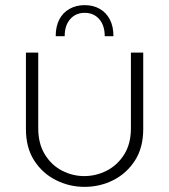

<svg xmlns="http://www.w3.org/2000/svg" viewBox="-20 -715 659 748"><path d="M310 -695Q343 -695 368.5 -680.5Q394 -666 408 -639Q422 -612 422 -574H388Q388 -616 366.5 -640.5Q345 -665 310 -665Q275 -665 253.5 -640.5Q232 -616 232 -574H197Q197 -612 211 -639Q225 -666 251 -680.5Q277 -695 310 -695ZM309 13Q250 13 197.5 -13.5Q145 -40 113 -90Q81 -140 81 -212V-510H129V-215Q129 -155 155 -113Q181 -71 222 -50Q263 -29 308 -29Q355 -29 396.5 -50.5Q438 -72 464 -113.5Q490 -155 490 -215V-510H538V-212Q538 -140 506 -90Q474 -40 422 -13.5Q370 13 309 13Z"/></svg>

Font: MuseoModerno Thin ExtraLight
Style: Regular
Weight: 250
Version: Version 1.002